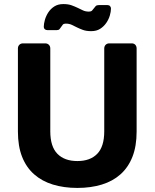

<svg xmlns="http://www.w3.org/2000/svg" viewBox="-20 -913 759 943"><path d="M360 10Q294 10 240 -6.5Q186 -23 147.5 -57Q109 -91 88.5 -143Q68 -195 68 -267V-675Q68 -686 75 -693Q82 -700 93 -700H202Q213 -700 220 -693Q227 -686 227 -675V-268Q227 -193 262 -157.5Q297 -122 360 -122Q423 -122 457.5 -157.5Q492 -193 492 -268V-675Q492 -686 499 -693Q506 -700 517 -700H627Q638 -700 644.5 -693Q651 -686 651 -675V-267Q651 -195 630.5 -143Q610 -91 572 -57Q534 -23 480 -6.5Q426 10 360 10ZM428 -760Q404 -760 387.5 -766Q371 -772 358 -778.5Q345 -785 332.5 -791Q320 -797 303 -797Q293 -797 288.5 -792Q284 -787 280.5 -781Q277 -775 272.5 -770Q268 -765 259 -765H213Q205 -765 200 -769.5Q195 -774 195 -781Q195 -796 200.5 -815.5Q206 -835 217.5 -852.5Q229 -870 247 -881.5Q265 -893 291 -893Q315 -893 331.5 -887Q348 -881 361.5 -874.5Q375 -868 387.5 -862Q400 -856 417 -856Q427 -856 432 -861Q437 -866 441 -872Q445 -878 450 -883Q455 -888 465 -888H508Q516 -888 520.5 -883Q525 -878 525 -871Q525 -856 519.5 -837Q514 -818 502 -800.5Q490 -783 472 -771.5Q454 -760 428 -760Z"/></svg>

Font: Fz Rubik SemBd
Style: Regular
Weight: 600
Designer: Hubert and Fischer
Foundry: Hubert and Fischer
Version: Vit hóa bi FontZin.com